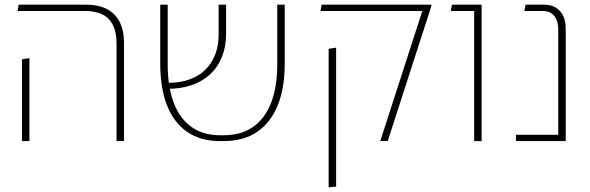

<svg xmlns="http://www.w3.org/2000/svg" viewBox="-20 -604 2527 822"><path d="M479 0V-416Q479 -487 446 -522Q413 -557 343 -557H55L60 -584H348Q428 -584 469.5 -542Q511 -500 511 -419V0ZM74 0V-350L106 -355V0Z M922 0Q838 0 781 -39.5Q724 -79 695 -153Q666 -227 666 -331V-584H698V-328Q698 -233 723.5 -165Q749 -97 799 -61Q849 -25 922 -25H937Q1013 -25 1064 -61Q1115 -97 1141 -165Q1167 -233 1167 -328V-584H1199V-331Q1199 -227 1169 -153Q1139 -79 1081 -39.5Q1023 0 937 0ZM692 -224 688 -250Q756 -247 807.5 -270.5Q859 -294 887.5 -342Q916 -390 916 -458V-584H948V-461Q948 -404 929.5 -359Q911 -314 877 -283.5Q843 -253 796 -238Q749 -223 692 -224Z M1608 0 1788 -557H1352L1357 -584H1828L1820 -557L1640 0ZM1387 198V-395L1419 -400V195Z M2010 0V-584H2042V0ZM1910 -557 1915 -584H2030V-557Z M2370 0V-476Q2370 -503 2362 -521Q2354 -539 2339.5 -548Q2325 -557 2305 -557H2225L2230 -584H2310Q2351 -584 2376.5 -557.5Q2402 -531 2402 -479V0ZM2189 0V-27H2385V0Z"/></svg>

Font: Noto Sans Hebrew Light
Style: Regular
Weight: 100
Version: Version 3.000